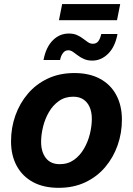

<svg xmlns="http://www.w3.org/2000/svg" viewBox="-20 -904 648 935"><path d="M265.6 10.7Q192.4 10.7 140.6 -17.3Q88.9 -45.4 61.3 -96.4Q33.7 -147.5 33.7 -215.8Q33.7 -281.7 54.9 -341.6Q76.2 -401.4 116 -448Q155.8 -494.6 212.9 -521.5Q270 -548.3 342.3 -548.3Q415 -548.3 466.8 -520.5Q518.6 -492.7 546.1 -441.4Q573.7 -390.1 573.7 -321.3Q573.7 -255.9 552.7 -196.3Q531.7 -136.7 491.9 -89.8Q452.1 -43 395 -16.1Q337.9 10.7 265.6 10.7ZM271 -104.5Q311 -104.5 340.6 -125.7Q370.1 -147 389.4 -180.7Q408.7 -214.4 418 -252.7Q427.2 -291 427.2 -325.2Q427.2 -357.9 416.7 -382.1Q406.2 -406.2 386.2 -419.7Q366.2 -433.1 336.4 -433.1Q296.4 -433.1 266.8 -412.1Q237.3 -391.1 218 -357.7Q198.7 -324.2 189.5 -285.9Q180.2 -247.6 180.2 -212.9Q180.2 -164.1 203.4 -134.3Q226.6 -104.5 271 -104.5ZM429.7 -608.9Q406.2 -608.9 389.2 -616.5Q372.1 -624 359.1 -634Q346.2 -644 335 -651.6Q323.7 -659.2 312.5 -659.2Q296.9 -659.2 286.6 -645.8Q276.4 -632.3 272.5 -611.8H191.9Q203.6 -673.8 236.8 -707.3Q270 -740.7 314.9 -740.7Q338.4 -740.7 355.2 -733.2Q372.1 -725.6 384.8 -715.6Q397.5 -705.6 408.7 -698.2Q419.9 -690.9 432.1 -690.9Q449.2 -690.9 458.5 -702.9Q467.8 -714.8 473.1 -738.3H552.2Q540.5 -675.8 506.6 -642.3Q472.7 -608.9 429.7 -608.9ZM565.4 -884.3 549.8 -805.7H267.1L282.7 -884.3Z"/></svg>

Font: Inter 17pt
Style: Bold Italic
Weight: 700
Italic angle: -9.3988°
Version: Version 4.001;git-66647c0bb